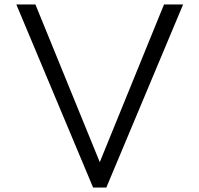

<svg xmlns="http://www.w3.org/2000/svg" viewBox="-20 -845 898 865"><path d="M399.5 0H459L805 -825H719L429.5 -114.5L139.5 -825H53.5Z"/></svg>

Font: Spartan
Style: Regular
Weight: 400
Designer: Matt Bailey, Mirko Velimirovic
Foundry: Matt Bailey
Version: Version 1.003; ttfautohint (v1.8.3)